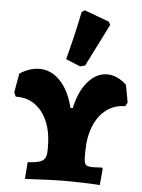

<svg xmlns="http://www.w3.org/2000/svg" viewBox="-56 -846 663 897"><g transform="rotate(5 275.5 -397.5)"><path d="M542 -390 532 -372Q483 -372 445 -344Q407 -316 386 -264.5Q365 -213 365 -148V-118Q365 -92 373 -83.5Q381 -75 407 -75L449 -77L453 -72L446 5Q366 0 271 0Q228 0 95 7L101 -72Q138 -74 156.5 -80Q175 -86 182 -99Q189 -112 189 -137V-152Q189 -254 142.5 -314Q96 -374 19 -372L10 -391L26 -481Q74 -511 118 -511Q174 -511 216.5 -466Q259 -421 278 -342H289Q305 -420 345 -466.5Q385 -513 436 -513Q483 -513 527 -472ZM238 -567Q270 -686 291 -793L305 -802L421 -759L429 -744L329 -545L306 -539Z"/></g></svg>

Font: Alegreya SC Black
Style: Regular
Weight: 900
Designer: Juan Pablo del Peral
Foundry: Huerta Tipografica
Version: Version 2.007; ttfautohint (v1.6)